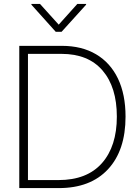

<svg xmlns="http://www.w3.org/2000/svg" viewBox="-20 -962 704 982"><path d="M280.8 0H78.6V-727.5H296.4Q398.4 -727.5 471.4 -684.3Q544.4 -641.1 583.3 -560.1Q622.1 -479 622.1 -365.7Q622.1 -192.9 532.5 -96.4Q442.9 0 280.8 0ZM123 -41H278.8Q424.8 -41 501.2 -127.4Q577.6 -213.9 577.6 -365.7Q577.6 -516.1 504.6 -601.3Q431.6 -686.5 294.4 -686.5H123ZM184.6 -941.9 280.3 -835.9 375.5 -941.9H420.4V-938L294.9 -799.3H265.1L140.6 -938V-941.9Z"/></svg>

Font: Inter Display Extra Light
Style: Regular
Weight: 200
Designer: Rasmus Andersson
Foundry: rsms
Version: Version 4.000;git-4fc901f